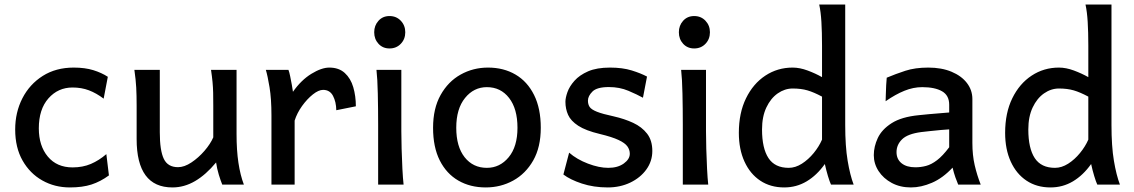

<svg xmlns="http://www.w3.org/2000/svg" viewBox="-20 -801 4919 833"><path d="M452.6 -40Q416 -13.2 377 -0.5Q337.9 12.2 283.2 12.2Q217.3 12.2 163.6 -18.1Q109.9 -48.3 77.9 -104.5Q45.9 -160.6 45.9 -239.3Q45.9 -313.5 77.1 -374.5Q108.4 -435.5 165.5 -471.7Q222.7 -507.8 299.8 -507.8Q348.6 -507.8 384.8 -496.6Q420.9 -485.4 447.8 -467.8L429.7 -373Q397.9 -397 365.7 -409.2Q333.5 -421.4 294.9 -421.4Q231.9 -421.4 190.2 -374.3Q148.4 -327.1 148.4 -244.1Q148.4 -168.5 187.5 -121.6Q226.6 -74.7 294.9 -74.7Q338.9 -74.7 374.3 -89.8Q409.7 -105 441.4 -132.3Z M1038.1 0H944.3Q937.5 -16.6 929.4 -42.7Q921.4 -68.8 917.5 -96.2Q873.5 -43 826.4 -15.4Q779.3 12.2 728 12.2Q572.8 12.2 572.8 -197.8Q572.8 -201.2 572.8 -222.2Q572.8 -243.2 572.8 -269.8Q572.8 -296.4 572.8 -317.4Q572.8 -338.4 572.8 -341.8Q572.8 -388.2 571 -421.1Q569.3 -454.1 563 -498H673.3V-227.1Q673.3 -147.9 690.7 -111.8Q708 -75.7 752.4 -75.7Q779.8 -75.7 810.5 -96.2Q841.3 -116.7 867.2 -146.7Q893.1 -176.8 905.3 -205.1V-341.8Q905.3 -374 904.8 -397.9Q904.3 -421.9 902.1 -445.1Q899.9 -468.3 895.5 -498H1006.3V-219.7Q1006.3 -148.9 1014.4 -95Q1022.5 -41 1038.1 0Z M1258.3 0H1157.7V-300.3Q1157.7 -372.1 1149.4 -422.4Q1141.1 -472.7 1133.3 -498H1231.4Q1235.4 -487.8 1239 -469.7Q1242.7 -451.7 1246.1 -433.1Q1249.5 -414.6 1251 -402.8Q1286.6 -453.6 1330.8 -480.7Q1375 -507.8 1408.7 -507.8Q1450.2 -507.8 1475.8 -484.4Q1501.5 -460.9 1512.7 -422.6Q1523.9 -384.3 1523.9 -339.8L1439 -322.8Q1438.5 -358.9 1424.8 -385Q1411.1 -411.1 1381.8 -411.1Q1362.3 -411.1 1337.4 -391.4Q1312.5 -371.6 1290.5 -341.1Q1268.6 -310.5 1258.3 -277.8Z M1613.3 -498H1721.2Q1721.2 -430.2 1721.2 -359.4Q1721.2 -288.6 1721.2 -231.9Q1721.2 -200.7 1722.4 -156Q1723.6 -111.3 1725.8 -68.8Q1728 -26.4 1731 0H1620.6Q1620.6 -35.2 1620.6 -82.5Q1620.6 -129.9 1620.6 -177Q1620.6 -224.1 1620.6 -258.8Q1620.6 -330.1 1619.1 -394.8Q1617.7 -459.5 1613.3 -498ZM1603.5 -661.1Q1603.5 -690.4 1622.1 -710.9Q1640.6 -731.4 1669.9 -731.4Q1699.7 -731.4 1719 -710.9Q1738.3 -690.4 1738.3 -661.1Q1738.3 -631.3 1719 -611.1Q1699.7 -590.8 1669.9 -590.8Q1640.6 -590.8 1622.1 -611.1Q1603.5 -631.3 1603.5 -661.1Z M1858.9 -246.6Q1858.9 -330.6 1891.6 -388.9Q1924.3 -447.3 1978.5 -477.5Q2032.7 -507.8 2097.2 -507.8Q2165 -507.8 2216.6 -477.5Q2268.1 -447.3 2297.1 -388.9Q2326.2 -330.6 2326.2 -246.6Q2326.2 -162.6 2293.5 -105Q2260.7 -47.4 2206.5 -17.6Q2152.3 12.2 2087.4 12.2Q2020 12.2 1968.5 -17.6Q1917 -47.4 1887.9 -105Q1858.9 -162.6 1858.9 -246.6ZM1959.5 -246.6Q1959.5 -165 1995.8 -118.9Q2032.2 -72.8 2092.3 -72.8Q2148.9 -72.8 2187 -118.9Q2225.1 -165 2225.1 -246.6Q2225.1 -329.1 2188.7 -376Q2152.3 -422.9 2092.3 -422.9Q2035.6 -422.9 1997.6 -376Q1959.5 -329.1 1959.5 -246.6Z M2787.1 -468.8 2769.5 -377Q2744.1 -391.1 2706.1 -407.2Q2668 -423.3 2621.6 -423.3Q2569.8 -423.3 2550.3 -403.8Q2530.8 -384.3 2530.8 -364.3Q2530.8 -348.1 2538.3 -336.9Q2545.9 -325.7 2569.8 -316.2Q2593.8 -306.6 2643.6 -295.9Q2689 -285.6 2726.8 -268.1Q2764.6 -250.5 2787.4 -221.2Q2810.1 -191.9 2810.1 -146Q2810.1 -101.6 2784.2 -65.7Q2758.3 -29.8 2714.4 -8.8Q2670.4 12.2 2616.7 12.2Q2555.7 12.2 2504.6 -4.6Q2453.6 -21.5 2424.3 -43.9L2449.2 -138.7Q2482.9 -109.4 2531 -91.1Q2579.1 -72.8 2619.1 -72.8Q2660.2 -72.8 2686.3 -91.6Q2712.4 -110.4 2712.4 -133.8Q2712.4 -151.4 2701.9 -166Q2691.4 -180.7 2663.3 -193.8Q2635.3 -207 2582.5 -219.7Q2521 -234.4 2488.8 -255.4Q2456.5 -276.4 2444.8 -302.5Q2433.1 -328.6 2433.1 -359.4Q2433.1 -376.5 2441.9 -401.4Q2450.7 -426.3 2472.4 -450.7Q2494.1 -475.1 2531.5 -491.5Q2568.8 -507.8 2626.5 -507.8Q2680.7 -507.8 2720.7 -495.4Q2760.7 -482.9 2787.1 -468.8Z M2935.1 -498H3043Q3043 -430.2 3043 -359.4Q3043 -288.6 3043 -231.9Q3043 -200.7 3044.2 -156Q3045.4 -111.3 3047.6 -68.8Q3049.8 -26.4 3052.7 0H2942.4Q2942.4 -35.2 2942.4 -82.5Q2942.4 -129.9 2942.4 -177Q2942.4 -224.1 2942.4 -258.8Q2942.4 -330.1 2940.9 -394.8Q2939.5 -459.5 2935.1 -498ZM2925.3 -661.1Q2925.3 -690.4 2943.8 -710.9Q2962.4 -731.4 2991.7 -731.4Q3021.5 -731.4 3040.8 -710.9Q3060.1 -690.4 3060.1 -661.1Q3060.1 -631.3 3040.8 -611.1Q3021.5 -590.8 2991.7 -590.8Q2962.4 -590.8 2943.8 -611.1Q2925.3 -631.3 2925.3 -661.1Z M3647 -781.2V-258.8Q3647 -166.5 3657.5 -103.8Q3668 -41 3683.6 0H3585.4Q3579.6 -12.2 3572 -37.4Q3564.5 -62.5 3558.6 -89.4Q3523.9 -40.5 3479.7 -14.2Q3435.5 12.2 3382.3 12.2Q3322.8 12.2 3278.6 -17.1Q3234.4 -46.4 3210 -99.9Q3185.5 -153.3 3185.5 -224.6Q3185.5 -311 3216.6 -374.5Q3247.6 -438 3300.5 -472.9Q3353.5 -507.8 3418.9 -507.8Q3449.7 -507.8 3483.9 -495.1Q3518.1 -482.4 3546.4 -466.3V-603Q3546.4 -661.6 3543.7 -706.1Q3541 -750.5 3534.2 -781.2ZM3546.4 -195.3V-381.8Q3510.7 -400.9 3483.2 -408.9Q3455.6 -417 3418.9 -417Q3384.8 -417 3354.2 -395.8Q3323.7 -374.5 3304.9 -334.7Q3286.1 -294.9 3286.1 -239.3Q3286.1 -157.7 3314 -115.2Q3341.8 -72.8 3401.9 -72.8Q3430.7 -72.8 3459 -90.8Q3487.3 -108.9 3510.3 -137Q3533.2 -165 3546.4 -195.3Z M3932.1 12.2Q3885.3 12.2 3848.9 -7.3Q3812.5 -26.9 3791.7 -58.8Q3771 -90.8 3771 -127.9Q3771 -165 3788.3 -202.1Q3805.7 -239.3 3848.4 -266.6Q3891.1 -293.9 3966.3 -301.3Q3983.4 -303.2 4010.7 -305.7Q4038.1 -308.1 4063.2 -310.1Q4088.4 -312 4098.1 -313V-346.7Q4098.1 -387.2 4067.1 -405Q4036.1 -422.9 3981 -422.9Q3942.4 -422.9 3903.8 -407.2Q3865.2 -391.6 3822.3 -361.8Q3822.8 -372.6 3823.2 -391.8Q3823.7 -411.1 3824.7 -431.2Q3825.7 -451.2 3827.1 -463.9Q3865.2 -480 3907.7 -493.9Q3950.2 -507.8 4007.3 -507.8Q4065.4 -507.8 4108.4 -489.7Q4151.4 -471.7 4175 -440.9Q4198.7 -410.2 4198.7 -371.1V-180.7Q4198.7 -127.9 4208.7 -84.5Q4218.8 -41 4234.9 0H4137.2Q4132.3 -11.2 4125.2 -31Q4118.2 -50.8 4112.8 -73.7Q4070.3 -28.3 4023.4 -8.1Q3976.6 12.2 3932.1 12.2ZM3951.2 -75.2Q3975.1 -75.2 3998 -81.3Q4021 -87.4 4045.4 -106Q4069.8 -124.5 4098.1 -162.1V-239.7Q4086.4 -239.3 4063.2 -237.1Q4040 -234.9 4015.9 -232.4Q3991.7 -230 3976.6 -228Q3917.5 -220.2 3893.6 -196.5Q3869.6 -172.9 3869.6 -141.1Q3869.6 -110.4 3891.4 -92.8Q3913.1 -75.2 3951.2 -75.2Z M4802.2 -781.2V-258.8Q4802.2 -166.5 4812.7 -103.8Q4823.2 -41 4838.9 0H4740.7Q4734.9 -12.2 4727.3 -37.4Q4719.7 -62.5 4713.9 -89.4Q4679.2 -40.5 4635 -14.2Q4590.8 12.2 4537.6 12.2Q4478 12.2 4433.8 -17.1Q4389.6 -46.4 4365.2 -99.9Q4340.8 -153.3 4340.8 -224.6Q4340.8 -311 4371.8 -374.5Q4402.8 -438 4455.8 -472.9Q4508.8 -507.8 4574.2 -507.8Q4605 -507.8 4639.2 -495.1Q4673.3 -482.4 4701.7 -466.3V-603Q4701.7 -661.6 4699 -706.1Q4696.3 -750.5 4689.5 -781.2ZM4701.7 -195.3V-381.8Q4666 -400.9 4638.4 -408.9Q4610.8 -417 4574.2 -417Q4540 -417 4509.5 -395.8Q4479 -374.5 4460.2 -334.7Q4441.4 -294.9 4441.4 -239.3Q4441.4 -157.7 4469.2 -115.2Q4497.1 -72.8 4557.1 -72.8Q4585.9 -72.8 4614.3 -90.8Q4642.6 -108.9 4665.5 -137Q4688.5 -165 4701.7 -195.3Z"/></svg>

Font: Kanchenjunga Medium
Style: Regular
Weight: 500
Version: Version 2.001